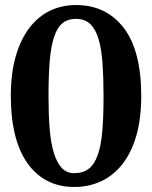

<svg xmlns="http://www.w3.org/2000/svg" viewBox="-20 -732 605 764"><path d="M23 -350Q23 -440 42.5 -507.5Q62 -575 96.5 -620.5Q131 -666 178.5 -689Q226 -712 282 -712Q402 -712 472 -621.5Q542 -531 542 -350Q542 -260 522.5 -192.5Q503 -125 467.5 -79.5Q432 -34 383 -11Q334 12 276 12Q215 12 168 -12.5Q121 -37 88.5 -83.5Q56 -130 39.5 -197Q23 -264 23 -350ZM173 -350Q173 -278 177.5 -221Q182 -164 194 -124.5Q206 -85 225.5 -64Q245 -43 275 -43Q310 -43 332.5 -60Q355 -77 368.5 -114Q382 -151 387 -209Q392 -267 392 -350Q392 -422 388 -479Q384 -536 372.5 -575.5Q361 -615 339.5 -636Q318 -657 282 -657Q250 -657 229 -640Q208 -623 195.5 -586Q183 -549 178 -490.5Q173 -432 173 -350Z"/></svg>

Font: PT Serif
Style: Bold
Weight: 700
Designer: A.Korolkova, O.Umpeleva, V.Yefimov
Foundry: ParaType Ltd
Version: Version 1.000W OFL; ttfautohint (v1.6)